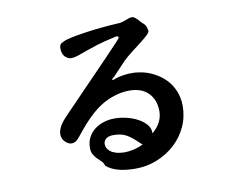

<svg xmlns="http://www.w3.org/2000/svg" viewBox="-80 -751 1160 950"><g transform="rotate(-10 500.0 -276.5)"><path d="M582 -17.6Q560.5 -38.1 544.4 -51.8Q528.3 -65.4 513.7 -73.7Q499 -82 483.4 -85.4Q467.8 -88.9 448.2 -88.9Q422.9 -88.9 410.2 -78.6Q397.5 -68.4 397.5 -51.8Q397.5 -42 401.9 -32.7Q406.2 -23.4 416.5 -15.1Q426.8 -6.8 443.4 -1.5Q460 3.9 484.4 4.9Q534.2 4.9 582 -17.6ZM810.5 -171.9Q810.5 -116.2 788.1 -67.9Q765.6 -19.5 727.1 16.1Q688.5 51.8 636.7 72.8Q585 93.8 527.3 93.8Q427.7 93.8 381.8 53.7L377.9 43.9Q374 34.2 364.7 26.4Q355.5 18.6 346.2 8.8Q336.9 -1 329.6 -13.7Q322.3 -26.4 322.3 -45.9Q322.3 -76.2 334.5 -99.1Q346.7 -122.1 367.2 -137.7Q387.7 -153.3 413.6 -161.1Q439.5 -168.9 466.8 -168.9Q498 -168.9 529.3 -161.1Q560.5 -153.3 585 -139.6Q609.4 -126 624.5 -107.9Q639.6 -89.8 639.6 -69.3V-63.5Q692.4 -108.4 692.4 -166Q692.4 -222.7 658.7 -257.3Q625 -292 563.5 -292Q502 -292 439 -259.8Q376 -227.5 306.6 -143.6L273.4 -103.5Q256.8 -84 238.3 -84Q221.7 -84 205.6 -99.6Q189.5 -115.2 189.5 -138.7Q189.5 -154.3 199.7 -174.8Q210 -195.3 236.3 -222.7Q392.6 -383.8 475.1 -469.7Q557.6 -555.7 557.6 -558.6Q557.6 -566.4 546.9 -567.4Q523.4 -562.5 486.3 -553.2Q449.2 -543.9 399.4 -526.4Q376 -518.6 351.1 -509.3Q326.2 -500 308.6 -500Q293 -500 278.3 -514.2Q263.7 -528.3 263.7 -558.6Q263.7 -580.1 285.2 -586.9Q296.9 -593.8 326.7 -600.1Q356.4 -606.4 396 -612.3Q435.5 -618.2 479.5 -622.6Q523.4 -627 561.5 -628.9Q576.2 -628.9 586.4 -631.8Q596.7 -634.8 605.5 -638.2Q614.3 -641.6 622.1 -644.5Q629.9 -647.5 639.6 -647.5Q653.3 -647.5 679.7 -615.2L690.4 -605.5Q700.2 -596.7 703.6 -585.4Q707 -574.2 708 -566.4Q708 -558.6 693.8 -545.4Q679.7 -532.2 658.2 -515.6Q636.7 -499 611.8 -480Q586.9 -460.9 566.4 -441.4L503.9 -375Q499 -371.1 495.1 -367.7Q491.2 -364.3 488.3 -359.4Q489.3 -358.4 494.1 -358.4Q499 -358.4 502 -359.4H501Q501 -360.4 507.8 -362.8Q514.6 -365.2 524.9 -367.7Q535.2 -370.1 547.9 -372.1Q560.5 -374 572.3 -375H602.5Q649.4 -372.1 688 -354.5Q726.6 -336.9 753.9 -310.1Q781.2 -283.2 795.9 -247.6Q810.5 -211.9 810.5 -171.9Z"/></g></svg>

Font: JasonHandwriting1
Style: Regular
Weight: 400
Version: Version 1.48.20